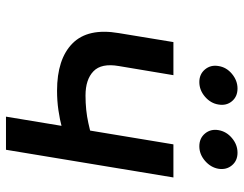

<svg xmlns="http://www.w3.org/2000/svg" viewBox="-104 -690 795 626"><g transform="rotate(90 293.0 -377.5)"><path d="M276.4 -166.5Q172.9 -166.5 122.1 -216.8Q71.3 -267.1 88.4 -367.7L117.7 -545.9H225.6L195.8 -367.7Q186 -311 212.9 -285.2Q239.7 -259.3 292 -259.3Q339.8 -259.3 381.8 -268.6Q423.8 -277.8 469.2 -292.5L453.6 -199.7Q427.2 -190.4 398.7 -182.9Q370.1 -175.3 339.4 -170.9Q308.6 -166.5 276.4 -166.5ZM360.8 0 451.2 -545.9H559.1L468.8 0ZM457.5 -630.4Q431.2 -630.4 415.8 -648.9Q400.4 -667.5 404.8 -692.9Q409.2 -718.8 430.7 -736.8Q452.1 -754.9 478.5 -754.9Q504.4 -754.9 519.5 -736.8Q534.7 -718.8 530.8 -692.9Q526.4 -667.5 504.9 -648.9Q483.4 -630.4 457.5 -630.4ZM248 -630.4Q222.2 -630.4 206.8 -648.9Q191.4 -667.5 195.8 -692.9Q199.7 -718.8 221.4 -736.8Q243.2 -754.9 269 -754.9Q295.4 -754.9 310.5 -736.8Q325.7 -718.8 321.3 -692.9Q317.4 -667.5 295.9 -648.9Q274.4 -630.4 248 -630.4Z"/></g></svg>

Font: Inter Medium
Style: Italic
Weight: 500
Italic angle: -9.3988°
Designer: Rasmus Andersson
Foundry: rsms
Version: Version 4.001;git-66647c0bb